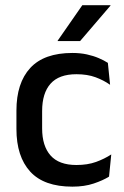

<svg xmlns="http://www.w3.org/2000/svg" viewBox="-20 -704 476 736"><path d="M257.5 11.5Q148.5 11.5 95.8 -46.2Q43 -104 43 -209.5V-280Q43 -386 96 -443.5Q149 -501 257.5 -501Q287.5 -501 312.8 -495.5Q338 -490 358.5 -481.2Q379 -472.5 393.5 -463L402 -379Q378 -396 346.5 -407.8Q315 -419.5 273 -419.5Q206 -419.5 173.8 -383.2Q141.5 -347 141.5 -278V-212Q141.5 -144.5 173.8 -108Q206 -71.5 273 -71.5Q315.5 -71.5 348 -83.2Q380.5 -95 406.5 -112L398 -27Q375 -12.5 339.2 -0.5Q303.5 11.5 257.5 11.5ZM295.5 -684H403.5V-682.5L287 -546.5H201V-548Z"/></svg>

Font: Anek Latin Medium Medium
Style: Regular
Weight: 500
Version: Version 1.003